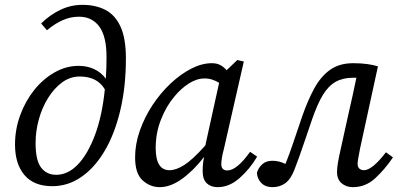

<svg xmlns="http://www.w3.org/2000/svg" viewBox="-20 -760 1651 793"><path d="M127 -169Q127 -97 150 -67.5Q173 -38 212 -38Q261 -38 302 -81Q343 -124 372.5 -203Q402 -282 413 -391Q382 -444 309 -444Q270 -444 237 -420Q204 -396 179 -356Q154 -316 140.5 -267.5Q127 -219 127 -169ZM196 9Q120 9 81 -37Q42 -83 42 -163Q42 -226 63.5 -284.5Q85 -343 121.5 -388.5Q158 -434 205.5 -461Q253 -488 305 -488Q340 -488 369 -474.5Q398 -461 417 -435Q420 -477 420 -524Q420 -610 390 -650.5Q360 -691 306 -691Q271 -691 238.5 -676.5Q206 -662 174 -635L150 -663Q185 -698 228.5 -719Q272 -740 321 -740Q375 -740 415.5 -719Q456 -698 478 -649.5Q500 -601 500 -519Q500 -402 477 -305Q454 -208 413 -138Q372 -68 316.5 -29.5Q261 9 196 9Z M623 -149Q623 -57 680 -57Q707 -57 741 -78.5Q775 -100 828 -159L885 -418Q872 -426 857 -431Q842 -436 825 -436Q793 -436 760.5 -415.5Q728 -395 700 -361Q667 -322 645 -266.5Q623 -211 623 -149ZM879 13Q851 13 834 -3Q817 -19 817 -54Q817 -85 823 -112Q779 -55 731.5 -21Q684 13 640 13Q600 13 569 -15Q538 -43 538 -110Q538 -165 557.5 -220.5Q577 -276 610 -326Q643 -376 684.5 -415Q726 -454 770 -476.5Q814 -499 855 -499Q875 -499 889.5 -491.5Q904 -484 916 -470L960 -512L987 -506L905 -146Q899 -124 896.5 -108Q894 -92 894 -82Q894 -56 919 -56Q958 -56 1013 -133L1042 -113Q1012 -62 969.5 -24.5Q927 13 879 13Z M1105 13Q1077 13 1060 -3.5Q1043 -20 1041 -46Q1047 -67 1063 -81.5Q1079 -96 1105 -96Q1132 -96 1159 -83Q1175 -122 1191.5 -171.5Q1208 -221 1229 -282Q1251 -345 1277.5 -394Q1304 -443 1342.5 -471Q1381 -499 1439 -499Q1470 -499 1496 -495.5Q1522 -492 1541 -486L1467 -146Q1463 -124 1460 -108.5Q1457 -93 1457 -83Q1457 -70 1464.5 -63.5Q1472 -57 1483 -57Q1517 -57 1574 -131L1603 -110Q1570 -61 1530 -24Q1490 13 1437 13Q1410 13 1391 -3Q1372 -19 1372 -50Q1372 -65 1375.5 -86.5Q1379 -108 1386 -139L1418 -284Q1427 -323 1435.5 -361.5Q1444 -400 1452 -439Q1449 -439 1446 -439Q1443 -439 1439 -439Q1397 -439 1367 -422.5Q1337 -406 1314 -368.5Q1291 -331 1269 -267Q1252 -217 1239.5 -180.5Q1227 -144 1217 -115.5Q1207 -87 1196 -59Q1181 -20 1158.5 -3.5Q1136 13 1105 13Z"/></svg>

Font: Source Serif 4 SmText
Style: Italic
Weight: 400
Italic angle: -12°
Designer: Frank Grießhammer
Foundry: Adobe
Version: Version 4.005;hotconv 1.1.0;makeotfexe 2.6.0